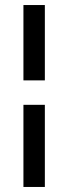

<svg xmlns="http://www.w3.org/2000/svg" viewBox="-20 -669 271 762"><path d="M73 73V-253H158V73ZM73 -350V-649H158V-350Z"/></svg>

Font: Smooch Sans
Style: Bold
Weight: 700
Designer: Robert E. Leuschke
Foundry: Robert E. Leuschke
Version: Version 1.010